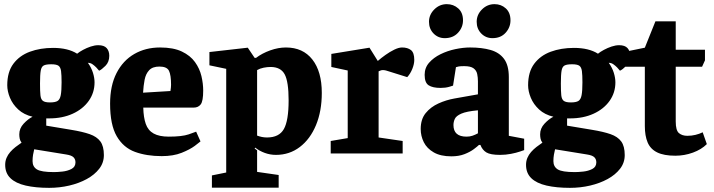

<svg xmlns="http://www.w3.org/2000/svg" viewBox="-20 -740 3445 926"><path d="M217 166Q152 166 104 155Q56 144 30.5 119.5Q5 95 5 55Q5 37 11.5 21.5Q18 6 29.5 -7Q41 -20 55 -31Q69 -42 84 -52Q77 -61 75 -71.5Q73 -82 73 -92Q73 -121 94 -143.5Q115 -166 137 -177Q95 -187 68 -212Q41 -237 28 -268.5Q15 -300 15 -329Q15 -393 44.5 -432.5Q74 -472 124 -490.5Q174 -509 236 -509Q272 -509 301 -502Q330 -495 352 -481Q363 -490 380.5 -499.5Q398 -509 417.5 -515.5Q437 -522 454 -522Q482 -522 494.5 -508Q507 -494 507 -471Q507 -441 488.5 -422.5Q470 -404 458 -399L444 -415Q435 -424 425.5 -430.5Q416 -437 404 -437Q421 -413 428.5 -388.5Q436 -364 436 -343Q436 -293 408 -253.5Q380 -214 330.5 -191.5Q281 -169 217 -169H203V-134L323 -114Q378 -105 412.5 -93Q447 -81 464 -58Q481 -35 481 8Q481 45 458.5 74Q436 103 398.5 123.5Q361 144 314 155Q267 166 217 166ZM240 90Q256 90 280.5 87.5Q305 85 324.5 75Q344 65 344 43Q344 28 334.5 18.5Q325 9 299 5L145 -20Q142 -9 139.5 6Q137 21 137 37Q137 64 158 77Q179 90 240 90ZM221 -246Q246 -246 257.5 -253Q269 -260 273 -281Q277 -302 277 -343Q277 -378 274.5 -397Q272 -416 262 -423Q252 -430 227 -430Q203 -430 191.5 -424.5Q180 -419 176.5 -399.5Q173 -380 173 -337Q173 -300 175 -280.5Q177 -261 187 -253.5Q197 -246 221 -246Z M760 13Q687 13 631 -7.5Q575 -28 543 -83Q511 -138 511 -240Q511 -327 542 -387.5Q573 -448 627.5 -479.5Q682 -511 752 -511Q816 -511 857 -491.5Q898 -472 920.5 -440.5Q943 -409 951.5 -373Q960 -337 960 -303Q960 -252 948 -236.5Q936 -221 914 -221H671Q672 -174 683 -142.5Q694 -111 721 -96Q748 -81 794 -81Q858 -81 890 -92Q922 -103 926 -105L947 -58Q943 -54 919.5 -36.5Q896 -19 856 -3Q816 13 760 13ZM670 -293 802 -301Q805 -319 805 -331Q805 -378 795 -398.5Q785 -419 749 -419Q716 -419 699.5 -401.5Q683 -384 677.5 -355.5Q672 -327 670 -293Z M1002 165V106L1071 92V-408L990 -425V-489L1175 -510L1208 -461H1215Q1244 -483 1283 -497Q1322 -511 1359 -511Q1441 -511 1486.5 -453Q1532 -395 1532 -292Q1532 -204 1504 -136.5Q1476 -69 1426 -31Q1376 7 1311 7Q1283 7 1257 -2.5Q1231 -12 1211 -28L1208 -24L1220 -15V89L1324 104V165ZM1268 -77Q1326 -77 1349 -117.5Q1372 -158 1372 -256Q1372 -346 1353 -381.5Q1334 -417 1285 -417Q1269 -417 1251.5 -413.5Q1234 -410 1220 -402V-86Q1231 -82 1242.5 -79.5Q1254 -77 1268 -77Z M1575 0V-60L1657 -74V-400L1578 -417V-480L1762 -510L1802 -446Q1818 -460 1839 -475Q1860 -490 1881.5 -500.5Q1903 -511 1919 -511Q1946 -511 1962 -498.5Q1978 -486 1978 -451Q1978 -431 1968.5 -407.5Q1959 -384 1944 -368L1861 -394Q1850 -398 1841.5 -400Q1833 -402 1827 -402Q1820 -402 1815.5 -400Q1811 -398 1806 -396V-77L1922 -60V0Z M2157 14Q2105 14 2072 -5Q2039 -24 2024 -54Q2009 -84 2009 -118Q2009 -165 2033 -194.5Q2057 -224 2094.5 -241Q2132 -258 2172 -265L2285 -285V-348Q2285 -366 2281.5 -383Q2278 -400 2264 -410.5Q2250 -421 2219 -421Q2201 -421 2192.5 -419.5Q2184 -418 2179 -416L2165 -327Q2163 -326 2145.5 -321Q2128 -316 2105 -316Q2067 -316 2047.5 -328.5Q2028 -341 2028 -379Q2028 -413 2049.5 -437.5Q2071 -462 2104.5 -478.5Q2138 -495 2176 -503Q2214 -511 2247 -511Q2304 -511 2346 -499Q2388 -487 2411 -456Q2434 -425 2434 -368V-85L2508 -71V-16Q2505 -15 2487.5 -9Q2470 -3 2444.5 2Q2419 7 2392 7Q2345 7 2325.5 -5Q2306 -17 2297 -41H2290Q2283 -34 2265 -20.5Q2247 -7 2220 3.5Q2193 14 2157 14ZM2230 -81Q2246 -81 2259 -85.5Q2272 -90 2285 -97V-208Q2230 -203 2205 -192Q2180 -181 2173.5 -166.5Q2167 -152 2167 -137Q2167 -81 2230 -81ZM2355 -556Q2323 -556 2301 -578.5Q2279 -601 2279 -635Q2279 -669 2304.5 -694.5Q2330 -720 2365 -720Q2397 -720 2419.5 -699.5Q2442 -679 2442 -642Q2442 -608 2418.5 -582Q2395 -556 2355 -556ZM2125 -556Q2093 -556 2071 -578.5Q2049 -601 2049 -635Q2049 -669 2074.5 -694.5Q2100 -720 2135 -720Q2167 -720 2190 -699.5Q2213 -679 2213 -642Q2213 -608 2189 -582Q2165 -556 2125 -556Z M2729 166Q2664 166 2616 155Q2568 144 2542.5 119.5Q2517 95 2517 55Q2517 37 2523.5 21.5Q2530 6 2541.5 -7Q2553 -20 2567 -31Q2581 -42 2596 -52Q2589 -61 2587 -71.5Q2585 -82 2585 -92Q2585 -121 2606 -143.5Q2627 -166 2649 -177Q2607 -187 2580 -212Q2553 -237 2540 -268.5Q2527 -300 2527 -329Q2527 -393 2556.5 -432.5Q2586 -472 2636 -490.5Q2686 -509 2748 -509Q2784 -509 2813 -502Q2842 -495 2864 -481Q2875 -490 2892.5 -499.5Q2910 -509 2929.5 -515.5Q2949 -522 2966 -522Q2994 -522 3006.5 -508Q3019 -494 3019 -471Q3019 -441 3000.5 -422.5Q2982 -404 2970 -399L2956 -415Q2947 -424 2937.5 -430.5Q2928 -437 2916 -437Q2933 -413 2940.5 -388.5Q2948 -364 2948 -343Q2948 -293 2920 -253.5Q2892 -214 2842.5 -191.5Q2793 -169 2729 -169H2715V-134L2835 -114Q2890 -105 2924.5 -93Q2959 -81 2976 -58Q2993 -35 2993 8Q2993 45 2970.5 74Q2948 103 2910.5 123.5Q2873 144 2826 155Q2779 166 2729 166ZM2752 90Q2768 90 2792.5 87.5Q2817 85 2836.5 75Q2856 65 2856 43Q2856 28 2846.5 18.5Q2837 9 2811 5L2657 -20Q2654 -9 2651.5 6Q2649 21 2649 37Q2649 64 2670 77Q2691 90 2752 90ZM2733 -246Q2758 -246 2769.5 -253Q2781 -260 2785 -281Q2789 -302 2789 -343Q2789 -378 2786.5 -397Q2784 -416 2774 -423Q2764 -430 2739 -430Q2715 -430 2703.5 -424.5Q2692 -419 2688.5 -399.5Q2685 -380 2685 -337Q2685 -300 2687 -280.5Q2689 -261 2699 -253.5Q2709 -246 2733 -246Z M3237 11Q3182 11 3149.5 -5Q3117 -21 3103.5 -53Q3090 -85 3090 -132V-418H2988V-489L3090 -510L3141 -637H3239V-500H3380V-449L3366 -418H3239V-154Q3239 -111 3254.5 -98Q3270 -85 3295 -85Q3315 -85 3334 -89.5Q3353 -94 3369 -102L3389 -45Q3363 -19 3322 -4Q3281 11 3237 11Z"/></svg>

Font: Faustina Light ExtraBold
Style: Regular
Weight: 800
Version: Version 1.200